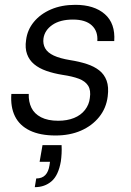

<svg xmlns="http://www.w3.org/2000/svg" viewBox="-20 -549 541 795"><path d="M210 12Q146 12 103.5 -8.5Q61 -29 42 -67.5Q23 -106 27 -160H99Q98 -128 110 -103Q122 -78 150 -63.5Q178 -49 221 -49Q258 -49 286.5 -60.5Q315 -72 332 -94Q349 -116 352 -143Q357 -175 345 -194Q333 -213 306.5 -223Q280 -233 239 -239Q202 -245 172 -255.5Q142 -266 121.5 -283Q101 -300 92 -325Q83 -350 88 -383Q93 -425 120 -458Q147 -491 191 -510Q235 -529 292 -529Q370 -529 414 -490.5Q458 -452 453 -379H383Q386 -420 360 -444Q334 -468 282 -468Q229 -468 197 -446Q165 -424 160 -390Q157 -367 167 -349Q177 -331 202.5 -319Q228 -307 271 -300Q309 -294 339.5 -284Q370 -274 391 -257.5Q412 -241 421.5 -215Q431 -189 426 -150Q420 -101 390.5 -64.5Q361 -28 315 -8Q269 12 210 12ZM124 226 130 190Q154 190 167.5 176Q181 162 185 135L187 121H144L156 52H235Q236 70 235 87.5Q234 105 232 119Q222 177 193.5 201.5Q165 226 124 226Z"/></svg>

Font: DM Sans 11pt Light
Style: Italic
Weight: 300
Italic angle: -10°
Version: Version 4.004;gftools[0.9.30]